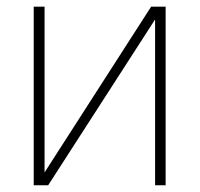

<svg xmlns="http://www.w3.org/2000/svg" viewBox="-20 -550 593 570"><path d="M428.7 -530.3H471.7V0H440.4V-492.2L123 0H80.1V-530.3H112.3V-38.1Z"/></svg>

Font: Pretendard JP Thin
Style: Regular
Weight: 100
Designer: Base glyphs from Inter by Rasmus Andersson; Hangeul glyphs from Noto Sans CJK(Source Han Sans) by Jang Soo-young and Kan
Foundry: Kil Hyung-jin
Version: Version 1.309